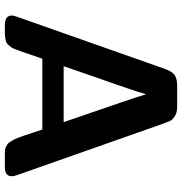

<svg xmlns="http://www.w3.org/2000/svg" viewBox="-0 -734 734 773"><g transform="rotate(90 366.5 -347.0)"><path d="M42 -27.8Q42 -33.7 45.9 -45.9L257.8 -647Q269 -676.8 284.4 -685.3Q299.8 -693.8 323.2 -693.8H409.2Q433.1 -693.8 448 -683.8Q462.9 -673.8 467 -664.3Q471.2 -654.8 479 -632.8L686 -44.9Q689 -36.1 689 -27.8Q689 0 652.8 0H604Q592.8 0 585.4 -0.5Q578.1 -1 571 -4.4Q564 -7.8 560.1 -10.5Q556.2 -13.2 550.5 -21.5Q544.9 -29.8 542 -35.4Q539.1 -41 533.4 -55.4Q527.8 -69.8 524.4 -80.3Q521 -90.8 513.9 -112.3Q506.8 -133.8 501 -150.9H215.8Q209 -131.8 200.9 -107.4Q192.9 -83 189 -72.5Q185.1 -62 179.4 -46.4Q173.8 -30.8 169.9 -25.9Q166 -21 159.9 -13.9Q153.8 -6.8 147 -4.9Q140.1 -2.9 131.6 -1.5Q123 0 110.8 0H81.1Q42 0 42 -27.8ZM246.1 -236.8H471.2Q371.1 -525.9 358.9 -568.8Q351.1 -539.1 325.4 -465.1Q299.8 -391.1 273.9 -317.4Q248 -243.7 246.1 -236.8Z"/></g></svg>

Font: CMU Sans Serif
Style: Bold
Weight: 700
Version: Version 0.7.0